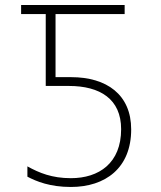

<svg xmlns="http://www.w3.org/2000/svg" viewBox="-20 -734 640 764"><path d="M262 10C399 10 502 -65 502 -219C502 -358 404 -427 263 -427H201V-678H476V-714H64V-678H162V-392H254C378 -392 462 -340 462 -220C462 -85 374 -25 262 -25C187 -25 136 -46 89 -72V-31C125 -12 179 10 262 10Z"/></svg>

Font: Noto Sans Mono ExtraLight
Style: Regular
Weight: 200
Designer: Monotype Design Team
Foundry: Monotype Imaging Inc.
Version: Version 2.014